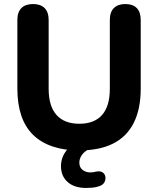

<svg xmlns="http://www.w3.org/2000/svg" viewBox="-20 -734 783 951"><path d="M373 11Q298 11 240.5 -8.5Q183 -28 144 -66Q105 -104 85.5 -161.5Q66 -219 66 -295V-635Q66 -674 86 -694Q106 -714 144 -714Q181 -714 201 -694Q221 -674 221 -635V-294Q221 -208 260 -164.5Q299 -121 373 -121Q447 -121 485.5 -164.5Q524 -208 524 -294V-635Q524 -674 544 -694Q564 -714 601 -714Q638 -714 657.5 -694Q677 -674 677 -635V-295Q677 -194 642.5 -125.5Q608 -57 540.5 -23Q473 11 373 11ZM407 197Q348 197 315 167.5Q282 138 282 89Q282 45 311 9Q340 -27 388 -45L430 0Q413 7 400 18Q387 29 380 43Q373 57 373 72Q373 95 389 107.5Q405 120 428 120Q435 120 442 119Q449 118 456 116Q477 112 488.5 120Q500 128 502 142Q504 156 497 169Q490 182 472 188Q455 194 438 195.5Q421 197 407 197Z"/></svg>

Font: Nunito ExtraLight ExtraBold
Style: Regular
Weight: 800
Version: Version 3.602